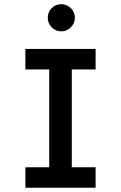

<svg xmlns="http://www.w3.org/2000/svg" viewBox="-20 -885 570 905"><path d="M211.9 0V-654.3H318.4V0ZM99.6 0V-96.7H430.7V0ZM99.6 -557.6V-654.3H430.7V-557.6ZM268.6 -737.3Q242.2 -737.3 223.6 -756.3Q205.1 -775.4 205.1 -800.8Q205.1 -828.1 223.6 -846.7Q242.2 -865.2 268.6 -865.2Q294.9 -865.2 314 -846.7Q333 -828.1 333 -800.8Q333 -775.4 314 -756.3Q294.9 -737.3 268.6 -737.3Z"/></svg>

Font: Sen Medium
Style: Regular
Weight: 500
Designer: Kosal Sen, Philatype
Foundry: Philatype
Version: Version 2.000;gftools[0.9.31]